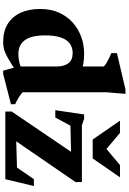

<svg xmlns="http://www.w3.org/2000/svg" viewBox="170 -934 776 1156"><g transform="rotate(90 558.0 -356.0)"><path d="M380 -311.5Q380 -355 360.5 -380.2Q341 -405.5 300 -405.5Q266 -405.5 242.2 -388.2Q218.5 -371 205.8 -334.2Q193 -297.5 193 -238.5Q193 -183 206.2 -147.5Q219.5 -112 244.8 -95.2Q270 -78.5 305.5 -78.5Q330 -78.5 356.8 -84.8Q383.5 -91 408.5 -105V-65.5Q371.5 -40.5 345.2 -24.8Q319 -9 300 -0.8Q281 7.5 265.5 10.2Q250 13 234.5 13Q168.5 13 124 -14.5Q79.5 -42 56.8 -92.2Q34 -142.5 34 -209Q34 -273 55.8 -322.2Q77.5 -371.5 115.5 -405.5Q153.5 -439.5 201.8 -457Q250 -474.5 303.5 -474.5Q334 -474.5 361 -470.2Q388 -466 415.5 -456.5Q443 -447 475.5 -431L380 -421.5V-593Q373 -600.5 360.5 -608.2Q348 -616 332.2 -623.8Q316.5 -631.5 300 -638.5V-672L518.5 -723.5H545L535.5 -607.5V-104Q541 -99 549.2 -92.8Q557.5 -86.5 567.8 -80.2Q578 -74 588.2 -68.5Q598.5 -63 607.5 -59V-34L425 13H405.5L380 -78.5ZM651.5 0V-38.5L921 -435.5L991.5 -398L686.5 -391L766.5 -446.5L687.5 -301H643.5L669 -474.5H695L735 -461H1076V-422.5L802.5 -24.5L733.5 -63L1013.5 -71L956.5 -23L1058.5 -172H1100L1059 0ZM898.5 -591H855.5L974 -690.5H1047.5L934 -526H820L706.5 -690.5H780Z"/></g></svg>

Font: Newsreader
Style: Bold
Weight: 700
Designer: Hugues Gentile
Foundry: Production Type
Version: Version 1.003